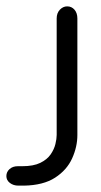

<svg xmlns="http://www.w3.org/2000/svg" viewBox="-115 -408 318 603"><path d="M-40 175H-57Q-73 175 -84 166.5Q-95 158 -95 145Q-95 132 -85 123Q-75 114 -59 114H-45Q-10 114 11.5 103.5Q33 93 44 77Q55 61 59 44.5Q63 28 63 16V-350Q63 -367 73 -377.5Q83 -388 96 -388Q110 -388 119 -377.5Q128 -367 128 -350V16Q128 53 111.5 89.5Q95 126 58 150Q21 174 -40 175Z"/></svg>

Font: Beiruti
Style: Regular
Weight: 400
Designer: Arlette Boutros
Foundry: Boutros
Version: Version 1.41